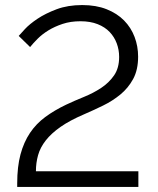

<svg xmlns="http://www.w3.org/2000/svg" viewBox="-20 -739 624 759"><path d="M48 0V-14Q48 -80 61 -128.5Q74 -177 98.5 -213.5Q123 -250 159 -276.5Q195 -303 241 -325Q275 -341 312 -356Q349 -371 380 -391.5Q411 -412 431 -441Q451 -470 451 -514Q451 -542 441.5 -567.5Q432 -593 413.5 -612.5Q395 -632 366 -643.5Q337 -655 298 -655Q259 -655 227.5 -644.5Q196 -634 171.5 -619Q147 -604 129 -586Q111 -568 99 -553L54 -597Q60 -604 78.5 -624Q97 -644 128.5 -665Q160 -686 204 -702.5Q248 -719 305 -719Q360 -719 401.5 -702.5Q443 -686 470.5 -658Q498 -630 512 -593Q526 -556 526 -515Q526 -463 506.5 -427Q487 -391 456 -365.5Q425 -340 387 -321.5Q349 -303 312 -287Q256 -263 219.5 -237.5Q183 -212 161 -184Q139 -156 130.5 -125.5Q122 -95 122 -62H527V0Z"/></svg>

Font: Boldmen
Style: Regular
Weight: 400
Designer: Matt McInerney, Pablo Impallari, Rodrigo Fuenzalida
Foundry: LIVING CONCEPT
Version: Version 1.000